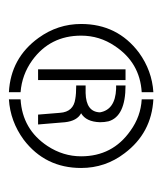

<svg xmlns="http://www.w3.org/2000/svg" viewBox="12 -725 354 418"><g transform="rotate(90 189.0 -516.0)"><path d="M166 -504.9V-525.4H182.6Q223.6 -526.4 224.6 -556.6Q218.8 -589.8 173.8 -591.8H166V-612.3Q233.4 -612.3 244.1 -575.2Q246.1 -566.4 246.1 -556.6Q245.1 -526.4 226.6 -515.6Q243.2 -506.8 246.1 -480.5L251 -421.9H229.5L225.6 -469.7Q223.6 -499 195.3 -502.9Q184.6 -504.9 166 -504.9ZM180.7 -358.4Q106.4 -362.3 62.5 -422.9Q32.2 -464.8 32.2 -515.6Q32.2 -594.7 94.7 -641.6Q133.8 -669.9 180.7 -672.9V-647.5Q116.2 -643.6 80.1 -588.9Q57.6 -555.7 57.6 -515.6Q57.6 -448.2 111.3 -409.2Q142.6 -386.7 180.7 -383.8ZM196.3 -358.4V-383.8Q261.7 -387.7 297.9 -442.4Q320.3 -476.6 320.3 -515.6Q320.3 -584 264.6 -623Q233.4 -645.5 196.3 -647.5V-672.9Q269.5 -668.9 313.5 -610.4Q345.7 -568.4 345.7 -515.6Q345.7 -437.5 284.2 -390.6Q244.1 -361.3 196.3 -358.4ZM130.9 -421.9V-612.3H154.3V-421.9Z"/></g></svg>

Font: Post No Bills Colombo
Style: Regular
Weight: 400
Designer: Kosala Senevirathne, Siva Puranthara, Lasantha Premarathna, Tharique Azeez
Foundry: Mooniak
Version: Version 1.220 ; ttfautohint (v1.6)